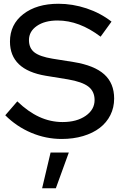

<svg xmlns="http://www.w3.org/2000/svg" viewBox="-20 -729 653 1021"><path d="M8 0ZM8 -116 72 -190Q129 -135 188.5 -107.5Q248 -80 313 -80Q388 -80 435.5 -113Q483 -146 483 -197Q483 -243 450 -268.5Q417 -294 341 -307L224 -326Q128 -342 80.5 -387.5Q33 -433 33 -508Q33 -599 104 -654Q175 -709 291 -709Q366 -709 440 -684.5Q514 -660 573 -614L515 -534Q458 -577 401 -598.5Q344 -620 286 -620Q218 -620 176 -591Q134 -562 134 -516Q134 -473 163 -450.5Q192 -428 259 -417L372 -399Q482 -381 534.5 -333.5Q587 -286 587 -205Q587 -157 567 -117Q547 -77 510.5 -49Q474 -21 422 -5.5Q370 10 308 10Q224 10 146 -23Q68 -56 8 -116ZM249 82H346L277 272H204Z"/></svg>

Font: Red Hat Display Medium
Style: Regular
Weight: 500
Designer: Pentagram / MCKL
Foundry: Pentagram / MCKL
Version: Version 1.005; Red Hat Display Medium